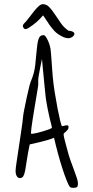

<svg xmlns="http://www.w3.org/2000/svg" viewBox="-20 -829 446 924"><path d="M354 44Q355 48 355 51.5Q355 55 355 57Q355 67 350.5 71Q346 75 333 75Q321 75 317 71Q311 65 301 40Q291 15 280 -19Q269 -53 258.5 -92Q248 -131 240 -166Q229 -161 210 -155.5Q191 -150 171 -145Q148 -140 123 -134Q114 -91 109.5 -60.5Q105 -30 101.5 -10.5Q98 9 92.5 18.5Q87 28 75 28Q67 28 61 19Q55 10 55 -8Q55 -17 60 -50Q65 -83 71 -123.5Q77 -164 83 -204Q89 -244 91 -267Q92 -279 97.5 -306Q103 -333 109 -361.5Q115 -390 121 -413Q127 -436 129 -439Q145 -476 149.5 -515Q154 -554 156.5 -586.5Q159 -619 165 -639.5Q171 -660 190 -660Q195 -660 200.5 -652Q206 -644 211 -633Q216 -622 219 -611.5Q222 -601 223 -595Q224 -589 225.5 -571Q227 -553 228.5 -531.5Q230 -510 231.5 -489.5Q233 -469 234 -458Q237 -425 243.5 -384Q250 -343 257 -307Q264 -271 270 -246.5Q276 -222 279 -222Q283 -222 289.5 -224Q296 -226 302 -226Q310 -226 310 -218Q310 -210 306 -205Q302 -200 297.5 -196Q293 -192 289.5 -189Q286 -186 286 -182Q286 -174 295 -141L311 -82Q313 -74 320 -55Q327 -36 334.5 -15.5Q342 5 348 22.5Q354 40 354 44ZM132 -185Q138 -185 154 -188.5Q170 -192 187 -197Q204 -202 217 -207Q230 -212 230 -215Q230 -218 226.5 -230.5Q223 -243 218.5 -262.5Q214 -282 209 -307Q204 -332 200 -360Q198 -378 195 -409Q192 -440 189 -470.5Q186 -501 184 -523Q182 -545 182 -545Q182 -545 179 -530.5Q176 -516 172.5 -498.5Q169 -481 166.5 -465.5Q164 -450 164 -448V-420Q164 -418 161.5 -402.5Q159 -387 155 -363.5Q151 -340 146.5 -312.5Q142 -285 138 -260Q134 -235 131.5 -215.5Q129 -196 129 -189Q129 -185 132 -185ZM328 -651Q326 -650 320.5 -647.5Q315 -645 310 -645Q299 -645 289 -649Q279 -653 271 -658Q254 -667 241.5 -680.5Q229 -694 219 -708Q209 -722 201 -735Q193 -748 187 -755Q173 -738 156 -723Q139 -708 115 -693Q107 -689 104 -689Q97 -689 93.5 -694.5Q90 -700 90 -704Q90 -710 95 -715Q107 -727 119 -743Q131 -759 143 -774Q155 -789 166 -799Q177 -809 186 -809Q204 -809 217.5 -794.5Q231 -780 244.5 -759.5Q258 -739 273 -717.5Q288 -696 310 -681Q320 -681 329 -677Q338 -673 338 -666Q338 -661 334 -657Q330 -653 328 -651Z"/></svg>

Font: Reenie Beanie
Style: Regular
Weight: 500
Designer: James Grieshaber
Foundry: James Grieshaber
Version: Version 1.000